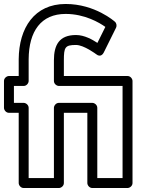

<svg xmlns="http://www.w3.org/2000/svg" viewBox="-29 -920 721 965"><path d="M460 -25V-378C460 -393.1 445.7 -403 435 -403H267C251.9 -403 242 -388.7 242 -378V-25H115V-378C115 -393.1 100.7 -403 90 -403H41V-488H90C105.1 -488 115 -502.3 115 -513V-621.9C115.9 -764.3 178.1 -850 301 -850C396.9 -850 470.9 -805.9 500.5 -784.8L460.6 -704.4C435.6 -720.7 395.6 -744 353 -744C268 -744 242 -693.3 242 -617V-513C242 -497.9 256.3 -488 267 -488H587V-25ZM410 0C410 10.7 419.9 25 435 25H612C622.7 25 637 15.1 637 0V-513C637 -523.7 627.1 -538 612 -538H292V-617C292 -682.7 298 -694 353 -694C392.8 -694 454.3 -647.6 454.3 -647.6C476.9 -629.3 489.6 -650.3 492.4 -655.9L554.4 -780.9C558.6 -789.4 557.5 -802.8 548.6 -810.7C546.9 -812.2 449 -900 301 -900C143.9 -900 66.1 -779.7 65 -622.1V-538H16C5.3 -538 -9 -528.1 -9 -513V-378C-9 -367.3 0.9 -353 16 -353H65V0C65 10.7 74.9 25 90 25H267C277.7 25 292 15.1 292 0V-353H410Z"/></svg>

Font: Hussar Techniczny
Style: Bold 
Weight: 700
Foundry: Cannot Into Space Fonts
Version: Version 0.77